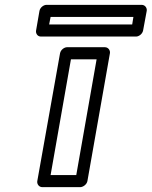

<svg xmlns="http://www.w3.org/2000/svg" viewBox="-20 -748 626 793"><path d="M295 -25H189L273 -503H379ZM311 25C322 25 338 15 341 0L434 -528C436 -539 428 -553 413 -553H257C246 -553 231 -543 228 -528L134 0C132 11 140 25 155 25ZM526 -647H183L189 -678H531ZM542 -597C553 -597 568 -607 571 -622L586 -703C588 -714 580 -728 565 -728H172C161 -728 146 -718 143 -703L129 -622C127 -611 134 -597 149 -597Z"/></svg>

Font: Asimov
Style: WidOuIt
Weight: 500
Designer: Google
Version: Version 2.000980; 2014